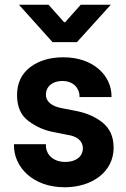

<svg xmlns="http://www.w3.org/2000/svg" viewBox="-20 -783 534 811"><path d="M60 -763 202 -605H305L448 -763H321L255 -689H251L185 -763ZM253 8C370 8 460 -58 460 -159C460 -204 445 -238 416 -263C387 -287 351 -304 308 -313L242 -326C203 -333 174 -351 174 -383C174 -418 202 -441 243 -441C292 -441 316 -408 316 -376V-373H451V-377C451 -463 375 -541 248 -541C191 -541 144 -527 107 -499C70 -470 52 -431 52 -381C52 -332 68 -296 100 -272C132 -248 168 -232 207 -225L267 -213C303 -208 330 -189 330 -157C330 -121 300 -99 256 -99C203 -99 174 -132 174 -168V-174H39V-168C39 -78 118 8 253 8Z"/></svg>

Font: Be Vietnam
Style: Bold
Weight: 700
Designer: Gabriel Lam
Foundry: TypeRant
Version: Version 4.000